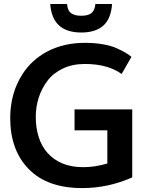

<svg xmlns="http://www.w3.org/2000/svg" viewBox="-20 -941 791 972"><path d="M391.6 -776.4Q244.1 -776.4 234.4 -920.9H319.3Q322.3 -883.8 344.2 -871.6Q355.5 -865.7 366.2 -863.5Q377 -861.3 391.6 -861.3Q406.7 -861.3 419.2 -864Q431.6 -866.7 440.9 -873.3Q450.2 -879.9 455.8 -891.6Q461.4 -903.3 462.9 -920.9H547.4Q542 -845.7 502.7 -811Q463.4 -776.4 391.6 -776.4ZM396 11.2Q220.2 11.2 126 -84.5Q31.7 -180.2 31.7 -343.8Q31.7 -405.3 47.1 -461.2Q62.5 -517.1 93.8 -565.4Q116.2 -601.1 147.9 -630.1Q179.7 -659.2 219.2 -680.2Q258.8 -701.2 306.4 -712.6Q354 -724.1 408.7 -724.1Q459 -724.1 500.2 -717Q541.5 -710 570.8 -696.8Q601.1 -683.1 614.3 -674.8Q628.9 -666.5 645.5 -653.3L595.7 -566.4Q525.9 -617.2 409.2 -617.2Q347.2 -617.2 298.6 -594.2Q250 -571.3 220.7 -532.7Q191.4 -494.1 176.3 -447.5Q161.1 -400.9 161.1 -349.1Q161.1 -293.5 176 -246.8Q190.9 -200.2 220.9 -166.3Q251 -132.3 296.1 -113.5Q341.3 -94.7 401.9 -94.7Q460.4 -94.7 523.4 -113.3V-281.2H357.4V-387.2H649.4V-43Q527.8 11.2 396 11.2Z"/></svg>

Font: Ride
Style: Bold
Weight: 700
Version: Version 3.000